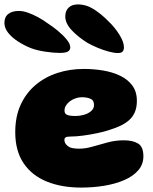

<svg xmlns="http://www.w3.org/2000/svg" viewBox="-55 -805 694 869"><path d="M312 44Q224 44 156.8 16.8Q89.5 -10.5 51.8 -66.2Q14 -122 14 -207Q14 -277 38.2 -330.2Q62.5 -383.5 105.5 -420Q148.5 -456.5 204.8 -474.8Q261 -493 325 -493Q368.5 -493 411 -486Q453.5 -479 488.2 -462.5Q523 -446 543.8 -418Q564.5 -390 564.5 -349Q564.5 -318.5 555 -296.8Q545.5 -275 528.2 -260.2Q511 -245.5 488.8 -235.2Q466.5 -225 440.5 -217Q419 -209.5 386.2 -202.5Q353.5 -195.5 320.5 -191.2Q287.5 -187 264.5 -187Q249 -187 242.8 -183.8Q236.5 -180.5 236.5 -171.5Q236.5 -165 239.5 -158.5Q242.5 -152 249 -146.5Q258 -138 271.5 -135Q285 -132 303 -132Q331.5 -132 364.2 -141.5Q397 -151 432.5 -160.5Q468 -170 506 -170Q545.5 -170 569.8 -155.5Q594 -141 594 -97.5Q594 -61 570.5 -34Q547 -7 507 10.2Q467 27.5 416.5 35.8Q366 44 312 44ZM287.5 -280Q305 -280 324.2 -285.2Q343.5 -290.5 357 -301.8Q370.5 -313 370.5 -330Q370.5 -351.5 354 -358.2Q337.5 -365 315.5 -365Q301.5 -365 287.5 -360.2Q273.5 -355.5 262.2 -347.2Q251 -339 244 -328.2Q237 -317.5 237 -305Q237 -294 243 -288.8Q249 -283.5 260.5 -281.8Q272 -280 287.5 -280ZM214.5 -565.5Q188.5 -565.5 150.8 -571Q113 -576.5 84 -587.5Q53 -600 25.8 -617.8Q-1.5 -635.5 -18.2 -656.8Q-35 -678 -35 -701.5Q-35 -728.5 -17.2 -742Q0.5 -755.5 30 -755.5Q49 -755.5 71.8 -747.5Q94.5 -739.5 117.5 -727Q140.5 -714.5 160 -700Q183.5 -685 207 -665.5Q230.5 -646 246.8 -626.2Q263 -606.5 263 -590.5Q263 -578.5 252.8 -572Q242.5 -565.5 214.5 -565.5ZM478.5 -565Q461 -565 436.2 -571.8Q411.5 -578.5 386 -589.2Q360.5 -600 341 -611Q299 -637 269.8 -668Q240.5 -699 240.5 -730.5Q240.5 -756 255.5 -770.5Q270.5 -785 297.5 -785Q335.5 -785 370.2 -762.8Q405 -740.5 437 -707.5Q464.5 -681.5 485.2 -648.2Q506 -615 506 -591Q506 -579 500.2 -572Q494.5 -565 478.5 -565Z"/></svg>

Font: Gluten Thin ExtraBold
Style: Regular
Weight: 800
Version: Version 1.300